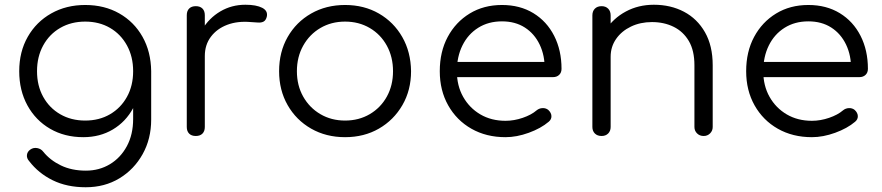

<svg xmlns="http://www.w3.org/2000/svg" viewBox="-20 -573 3717 809"><path d="M331 5Q252 5 191 -30.5Q130 -66 95.5 -129Q61 -192 61 -273Q61 -355 97 -418Q133 -481 196 -516.5Q259 -552 339 -552Q420 -552 482.5 -516.5Q545 -481 580.5 -418Q616 -355 617 -273L572 -249Q572 -175 541 -117.5Q510 -60 455.5 -27.5Q401 5 331 5ZM341 216Q262 216 202 186.5Q142 157 103 106Q92 94 93.5 80Q95 66 108 57Q121 48 137 51Q153 54 162 66Q191 102 236.5 124Q282 146 342 146Q398 146 443 119Q488 92 514.5 43Q541 -6 541 -72V-224L570 -282L617 -273V-69Q617 12 581 76.5Q545 141 483 178.5Q421 216 341 216ZM339 -65Q398 -65 443.5 -91.5Q489 -118 515 -165Q541 -212 541 -273Q541 -334 515 -381.5Q489 -429 443.5 -455.5Q398 -482 339 -482Q280 -482 234 -455.5Q188 -429 162 -381.5Q136 -334 136 -273Q136 -212 162 -165Q188 -118 234 -91.5Q280 -65 339 -65Z M799 -337Q802 -399 831.5 -448Q861 -497 908.5 -525Q956 -553 1014 -553Q1060 -553 1085 -540Q1110 -527 1104 -502Q1100 -487 1090.5 -482Q1081 -477 1067.5 -478Q1054 -479 1037 -480Q981 -485 937.5 -468.5Q894 -452 868.5 -418Q843 -384 843 -337ZM805 0Q787 0 777 -10Q767 -20 767 -38V-509Q767 -527 777 -537Q787 -547 805 -547Q823 -547 833 -537Q843 -527 843 -509V-38Q843 -20 833 -10Q823 0 805 0Z M1434 5Q1354 5 1291 -31Q1228 -67 1192 -130Q1156 -193 1156 -273Q1156 -354 1192 -417Q1228 -480 1291 -516Q1354 -552 1434 -552Q1514 -552 1576.5 -516Q1639 -480 1675 -417Q1711 -354 1712 -273Q1712 -193 1675.5 -130Q1639 -67 1576.5 -31Q1514 5 1434 5ZM1434 -65Q1492 -65 1538 -92Q1584 -119 1610 -166Q1636 -213 1636 -273Q1636 -333 1610 -380.5Q1584 -428 1538 -455Q1492 -482 1434 -482Q1376 -482 1330 -455Q1284 -428 1257.5 -380.5Q1231 -333 1231 -273Q1231 -213 1257.5 -166Q1284 -119 1330 -92Q1376 -65 1434 -65Z M2110 5Q2029 5 1966.5 -30.5Q1904 -66 1868.5 -129Q1833 -192 1833 -273Q1833 -355 1866.5 -417.5Q1900 -480 1959 -516Q2018 -552 2095 -552Q2171 -552 2227.5 -517.5Q2284 -483 2315 -422Q2346 -361 2346 -283Q2346 -267 2336 -257.5Q2326 -248 2310 -248H1885V-312H2318L2275 -281Q2276 -339 2254 -385Q2232 -431 2191.5 -457Q2151 -483 2095 -483Q2038 -483 1995 -456Q1952 -429 1928.5 -381.5Q1905 -334 1905 -273Q1905 -212 1931.5 -165Q1958 -118 2004 -91Q2050 -64 2110 -64Q2146 -64 2182.5 -76.5Q2219 -89 2241 -108Q2252 -117 2266 -117.5Q2280 -118 2290 -110Q2303 -98 2303.5 -84Q2304 -70 2292 -60Q2259 -32 2208 -13.5Q2157 5 2110 5Z M2945 0Q2928 0 2917 -11Q2906 -22 2906 -38V-298Q2906 -360 2882.5 -400Q2859 -440 2818.5 -460Q2778 -480 2727 -480Q2678 -480 2638.5 -461Q2599 -442 2576 -409Q2553 -376 2553 -334H2498Q2500 -397 2532 -446.5Q2564 -496 2617 -524.5Q2670 -553 2735 -553Q2806 -553 2862 -523.5Q2918 -494 2950.5 -437Q2983 -380 2983 -298V-38Q2983 -22 2972 -11Q2961 0 2945 0ZM2515 0Q2497 0 2486.5 -10.5Q2476 -21 2476 -38V-508Q2476 -526 2486.5 -536.5Q2497 -547 2515 -547Q2532 -547 2542.5 -536.5Q2553 -526 2553 -508V-38Q2553 -21 2542.5 -10.5Q2532 0 2515 0Z M3401 5Q3320 5 3257.5 -30.5Q3195 -66 3159.5 -129Q3124 -192 3124 -273Q3124 -355 3157.5 -417.5Q3191 -480 3250 -516Q3309 -552 3386 -552Q3462 -552 3518.5 -517.5Q3575 -483 3606 -422Q3637 -361 3637 -283Q3637 -267 3627 -257.5Q3617 -248 3601 -248H3176V-312H3609L3566 -281Q3567 -339 3545 -385Q3523 -431 3482.5 -457Q3442 -483 3386 -483Q3329 -483 3286 -456Q3243 -429 3219.5 -381.5Q3196 -334 3196 -273Q3196 -212 3222.5 -165Q3249 -118 3295 -91Q3341 -64 3401 -64Q3437 -64 3473.5 -76.5Q3510 -89 3532 -108Q3543 -117 3557 -117.5Q3571 -118 3581 -110Q3594 -98 3594.5 -84Q3595 -70 3583 -60Q3550 -32 3499 -13.5Q3448 5 3401 5Z"/></svg>

Font: Comfortaa
Style: Regular
Weight: 400
Designer: Johan Aakerlund
Foundry: Johan Aakerlund
Version: Version 3.104; ttfautohint (v1.8.1.43-b0c9)